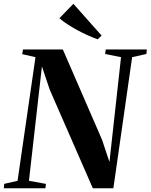

<svg xmlns="http://www.w3.org/2000/svg" viewBox="-40 -1008 806 1028"><path d="M-19.5 0 -17.5 -23.5 54 -40 150 -702 79 -718 83 -743H296.5L506.5 -259.5L546 -140.5L608 -702L523 -719L526 -743H746L744 -719L667.5 -702L567 0H457L226 -528.5L184.5 -652.5L115 -40L206 -23.5L203 0ZM483 -797.5Q457.5 -806.5 429.8 -819Q402 -831.5 374.8 -846.2Q347.5 -861 322.5 -877.2Q297.5 -893.5 278 -910.5L353 -987.5L504 -817.5Z"/></svg>

Font: Merriweather 120pt
Style: Bold Italic
Weight: 700
Italic angle: -7.8°
Version: Version 2.101